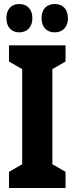

<svg xmlns="http://www.w3.org/2000/svg" viewBox="-20 -992 373 961"><path d="M12 -901C12 -856 38 -830 76 -830C117 -830 142 -858 142 -901C142 -945 117 -972 76 -972C38 -972 12 -947 12 -901ZM188 -901C188 -857 213 -830 254 -830C295 -830 320 -858 320 -901C320 -945 295 -972 254 -972C214 -972 188 -947 188 -901ZM308 -51V-132L242 -170V-646L308 -684V-765H25V-684L91 -646V-170L25 -132V-51Z"/></svg>

Font: Noto Sans Tamil UI ExtraCondensed ExtraBold
Style: Regular
Weight: 800
Width: 2
Designer: Jelle Bosma - Monotype Design Team
Foundry: Monotype Imaging Inc.
Version: Version 2.004